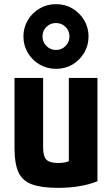

<svg xmlns="http://www.w3.org/2000/svg" viewBox="-20 -896 540 926"><path d="M259.7 10Q179.7 10 133.8 -7Q87.8 -24 68.9 -65.5Q50 -107 50 -180V-520H188V-188Q188 -157.8 194.5 -140.8Q201 -123.8 217.5 -116.9Q234 -110 262 -110Q279 -110 292 -112.5Q305 -115 321.5 -122.5Q338 -130 364 -144L312 -58V-520H450V-22Q371.1 10 259.7 10ZM250.1 -564Q207 -564 171 -584.9Q135.1 -605.7 114 -641.5Q93 -677.2 93 -720Q93 -763 114 -798.5Q135 -833.9 170.9 -855Q206.8 -876 249.8 -876Q294 -876 329.5 -855Q364.9 -833.9 386 -798.5Q407 -763 407 -720Q407 -677.2 386 -641.5Q365 -605.7 329.7 -584.9Q294.3 -564 250.1 -564ZM250 -655Q277 -655 296 -674.1Q315 -693.2 315 -720.2Q315 -748 296 -766.5Q277 -785 249.6 -785Q223 -785 204 -766.4Q185 -747.7 185 -720Q185 -693 204 -674Q223 -655 250 -655Z"/></svg>

Font: M PLUS 1 Code
Style: Regular
Weight: 400
Designer: Coji Morishita
Foundry: UNDERFOREST DESIGN
Version: Version 1.005